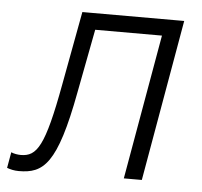

<svg xmlns="http://www.w3.org/2000/svg" viewBox="-71 -565 649 616"><g transform="rotate(5 254.0 -257.0)"><path d="M11 6C90 6 133 -26 177 -263L216 -467H431L349 0H407L498 -520H170L126 -283C89 -81 65 -46 13 -46C3 -46 -9 -48 -18 -52L-27 -1C-16 3 -4 6 11 6Z"/></g></svg>

Font: Fixel Text 20240404 Light
Style: Italic
Weight: 300
Width: 4
Italic angle: -10°
Designer: AlfaBravo + MacPaw
Foundry: Kyrylo Tkachov, Marchela Mozhyna, Serhii Makarenko, Maria Weinstein, Zakhar Kryvoshyya
Version: Version 1.211;Glyphs 3.2 (3225)